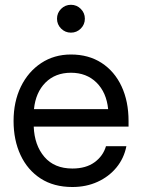

<svg xmlns="http://www.w3.org/2000/svg" viewBox="-20 -749 576 781"><path d="M274.4 11.7Q198.7 11.7 145.3 -22.9Q91.8 -57.6 63.5 -118.4Q35.2 -179.2 35.2 -256.8Q35.2 -335.4 64.9 -396.5Q94.7 -457.5 147.5 -492.4Q200.2 -527.3 268.6 -527.3Q340.3 -527.3 393.1 -493.2Q445.8 -459 474.4 -397.9Q502.9 -336.9 502.9 -256.8V-233.9H117.2Q120.1 -158.2 160.6 -110.8Q201.2 -63.5 274.4 -63.5Q329.6 -63.5 364.5 -88.9Q399.4 -114.3 411.1 -154.3H494.1Q484.4 -105 453.6 -67.6Q422.9 -30.3 376.7 -9.3Q330.6 11.7 274.4 11.7ZM118.2 -305.2H419.9Q413.1 -373 372.6 -413.1Q332 -453.1 268.6 -453.1Q205.1 -453.1 165 -413.1Q125 -373 118.2 -305.2ZM268.6 -616.2Q245.1 -616.2 228.5 -632.8Q211.9 -649.4 211.9 -672.9Q211.9 -696.3 228.5 -712.9Q245.1 -729.5 268.6 -729.5Q292 -729.5 308.6 -712.9Q325.2 -696.3 325.2 -672.9Q325.2 -649.4 308.6 -632.8Q292 -616.2 268.6 -616.2Z"/></svg>

Font: Inter Display
Style: Regular
Weight: 400
Designer: Rasmus Andersson
Foundry: rsms
Version: Version 4.001;git-9221beed3